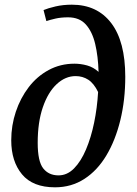

<svg xmlns="http://www.w3.org/2000/svg" viewBox="-20 -790 584 820"><path d="M215 10Q120 10 74 -45.5Q28 -101 28 -191Q28 -254 47.5 -312.5Q67 -371 102.5 -417.5Q138 -464 188 -491Q238 -518 298 -518Q325 -518 352 -510.5Q379 -503 401 -483Q399 -550 386.5 -602.5Q374 -655 346.5 -685.5Q319 -716 271 -716Q240 -716 216.5 -710.5Q193 -705 178 -700L166 -747Q185 -755 217 -762.5Q249 -770 287 -770Q395 -770 455 -691.5Q515 -613 515 -462Q515 -363 494 -277Q473 -191 434.5 -126.5Q396 -62 340.5 -26Q285 10 215 10ZM230 -41Q267 -41 296.5 -71Q326 -101 347.5 -152Q369 -203 382 -266Q395 -329 399 -397Q381 -434 357 -449.5Q333 -465 303 -465Q259 -465 222 -430.5Q185 -396 163 -332Q141 -268 141 -180Q141 -101 164.5 -71Q188 -41 230 -41Z"/></svg>

Font: Noto Serif SemiCondensed Medium
Style: Italic
Weight: 500
Width: 4
Italic angle: -12°
Designer: Monotype Design Team
Foundry: Monotype Imaging Inc.
Version: Version 2.013